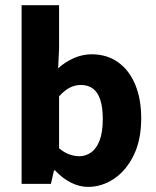

<svg xmlns="http://www.w3.org/2000/svg" viewBox="-20 -721 613 753"><path d="M325.1 12Q291.9 12 258.8 -4.5Q225.6 -21 195.6 -52.9H191.9L179.7 0H64.7V-700.6H211.7V-529.4L208 -453.2Q236.2 -478.6 270.2 -493.4Q304.2 -508.1 339.3 -508.1Q399.4 -508.1 443.1 -476.9Q486.8 -445.7 510.3 -389.4Q533.8 -333.2 533.8 -256.7Q533.8 -171.6 503.9 -111.2Q474 -50.8 426.4 -19.4Q378.8 12 325.1 12ZM290.8 -108.3Q316.5 -108.3 337.5 -123.4Q358.6 -138.4 370.9 -170.7Q383.1 -202.9 383.1 -254.2Q383.1 -298.8 373.7 -328.4Q364.3 -358 345.3 -372.9Q326.3 -387.8 296.9 -387.8Q274.8 -387.8 254.2 -377.5Q233.6 -367.1 211.7 -343.4V-139.7Q231.4 -122.6 252.1 -115.5Q272.7 -108.3 290.8 -108.3Z"/></svg>

Font: Source Sans 3 VF
Style: Regular
Weight: 200
Designer: Paul D. Hunt
Foundry: Adobe
Version: Version 3.046;hotconv 1.0.118;makeotfexe 2.5.65603